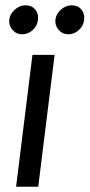

<svg xmlns="http://www.w3.org/2000/svg" viewBox="-20 -708 340 728"><path d="M41 0 103 -500H187L125 0ZM239 -578Q217 -578 202.5 -594.5Q188 -611 190 -633Q193 -656 211.5 -672Q230 -688 252 -688Q275 -688 288.5 -672Q302 -656 299 -633Q297 -611 279.5 -594.5Q262 -578 239 -578ZM64 -578Q42 -578 27.5 -594.5Q13 -611 15 -633Q18 -656 36.5 -672Q55 -688 77 -688Q100 -688 113.5 -672Q127 -656 124 -633Q122 -611 104.5 -594.5Q87 -578 64 -578Z"/></svg>

Font: Inclusive Sans
Style: Italic
Weight: 400
Italic angle: -7°
Designer: Olivia King
Foundry: Olivia King
Version: Version 2.004